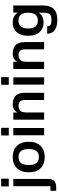

<svg xmlns="http://www.w3.org/2000/svg" viewBox="1086 -1854 978 3209"><g transform="rotate(-90 1574.5 -249.0)"><path d="M189 66Q189 141 151.5 171.5Q114 202 40 202H-10V106H68V-515H189ZM64 -718H193V-591H64Z M554 10Q436 10 368 -59Q300 -128 300 -257Q300 -386 368.5 -455.5Q437 -525 554 -525Q633 -525 690 -494Q747 -463 778.5 -403.5Q810 -344 810 -257Q810 -128 741 -59Q672 10 554 10ZM555 -87Q624 -87 656.5 -130Q689 -173 689 -257Q689 -341 656.5 -384.5Q624 -428 555 -428Q486 -428 453.5 -384.5Q421 -341 421 -257Q421 -173 453.5 -130Q486 -87 555 -87Z M1040 -515V0H919V-515ZM915 -718H1043V-591H915Z M1300 0H1179V-515H1300L1299 -450Q1322 -487 1355 -506Q1388 -525 1439 -525Q1525 -525 1577 -477.5Q1629 -430 1629 -318V0H1508V-317Q1508 -377 1483.5 -402.5Q1459 -428 1411 -428Q1375 -428 1350 -415Q1325 -402 1312.5 -374.5Q1300 -347 1300 -303Z M1887 -515V0H1766V-515ZM1762 -718H1890V-591H1762Z M2147 0H2026V-515H2147L2146 -450Q2169 -487 2202 -506Q2235 -525 2286 -525Q2372 -525 2424 -477.5Q2476 -430 2476 -318V0H2355V-317Q2355 -377 2330.5 -402.5Q2306 -428 2258 -428Q2222 -428 2197 -415Q2172 -402 2159.5 -374.5Q2147 -347 2147 -303Z M2802 -9Q2703 -9 2642.5 -75.5Q2582 -142 2582 -266Q2582 -355 2611 -412Q2640 -469 2690 -497Q2740 -525 2802 -525Q2877 -525 2922.5 -490Q2968 -455 2989 -396.5Q3010 -338 3010 -266Q3010 -195 2989 -136.5Q2968 -78 2922.5 -43.5Q2877 -9 2802 -9ZM2837 -105Q2903 -105 2935 -147Q2967 -189 2967 -267Q2967 -345 2935 -387Q2903 -429 2837 -429Q2768 -429 2735.5 -387Q2703 -345 2703 -267Q2703 -189 2735.5 -147Q2768 -105 2837 -105ZM2969 -515H3088V-19H2967V-411L2969 -418ZM3088 -29Q3091 93 3033.5 156.5Q2976 220 2852 220Q2768 220 2717 199Q2666 178 2642 140Q2618 102 2615 51H2738Q2741 75 2750 91.5Q2759 108 2782.5 115.5Q2806 123 2852 123Q2900 123 2925 107.5Q2950 92 2959 59Q2968 26 2967 -29Z"/></g></svg>

Font: 42dot Sans Light
Style: Bold
Weight: 700
Version: Version 1.000